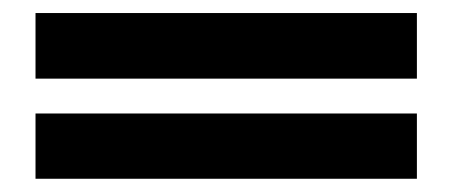

<svg xmlns="http://www.w3.org/2000/svg" viewBox="-20 -433 704 293"><path d="M616.2 -413.1V-313H34.2V-413.1ZM616.2 -259.8V-160.2H34.2V-259.8Z"/></svg>

Font: Junction Bold
Style: Bold
Weight: 700
Designer: Caroline Hadilaksono
Foundry: Caroline Hadilaksono
Version: Version 001.001